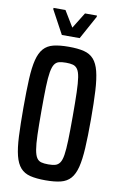

<svg xmlns="http://www.w3.org/2000/svg" viewBox="-97 -935 626 997"><g transform="rotate(10 216.0 -436.5)"><path d="M216 8Q167 8 135 0Q103 -8 83.5 -30Q64 -52 54 -91.5Q44 -131 41 -193Q38 -255 38 -344Q38 -433 41 -495Q44 -557 54 -596.5Q64 -636 83.5 -658Q103 -680 135 -688Q167 -696 216 -696Q264 -696 296 -688Q328 -680 347.5 -658Q367 -636 377 -596.5Q387 -557 390.5 -495Q394 -433 394 -344Q394 -255 390.5 -193Q387 -131 377 -91.5Q367 -52 347.5 -30Q328 -8 296 0Q264 8 216 8ZM216 -76Q238 -76 252.5 -80Q267 -84 276.5 -97.5Q286 -111 290.5 -139.5Q295 -168 296.5 -217.5Q298 -267 298 -344Q298 -421 296.5 -470.5Q295 -520 290.5 -548.5Q286 -577 276.5 -590.5Q267 -604 252.5 -608Q238 -612 216 -612Q193 -612 178.5 -608Q164 -604 155 -590.5Q146 -577 141 -548.5Q136 -520 134.5 -470.5Q133 -421 133 -344Q133 -267 134.5 -217.5Q136 -168 141 -139.5Q146 -111 155 -97.5Q164 -84 178.5 -80Q193 -76 216 -76ZM169 -750 102 -874V-881H165L216 -797L268 -881H331V-874L263 -750Z"/></g></svg>

Font: Saira ExtraCondensed SemiBold
Style: Regular
Weight: 600
Width: 2
Designer: Hector Gatti with collaboration of the Omnibus-Type team
Foundry: Omnibus-Type
Version: Version 1.101